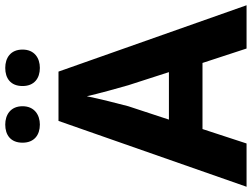

<svg xmlns="http://www.w3.org/2000/svg" viewBox="-134 -826 960 732"><g transform="rotate(-90 346.0 -460.0)"><path d="M168 -854C168 -809 198 -788 237 -788C274 -788 307 -809 307 -854C307 -900 274 -920 237 -920C198 -920 168 -900 168 -854ZM384 -854C384 -809 414 -788 453 -788C491 -788 523 -809 523 -854C523 -900 491 -920 453 -920C414 -920 384 -900 384 -854ZM527 0H692L439 -717H251L0 0H165L220 -168H472ZM387 -451 437 -296H256L307 -451C317 -489 336 -563 345 -609C354 -569 378 -481 387 -451Z"/></g></svg>

Font: Noto Sans Lao UI
Style: Bold
Weight: 700
Designer: Monotype Design Team
Foundry: Monotype Imaging Inc.
Version: Version 2.000